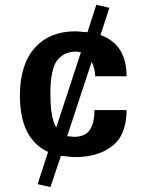

<svg xmlns="http://www.w3.org/2000/svg" viewBox="-20 -645 613 805"><path d="M510.7 -183.6Q510.7 -80.1 451.2 -33.2Q391.6 13.7 294.9 13.7Q283.2 13.7 263.7 11.2Q244.1 8.8 235.4 8.8L191.4 139.6L137.7 127L181.6 -7.8Q63.5 -62.5 63.5 -244.1Q63.5 -375 126 -444.3Q188.5 -513.7 294.9 -513.7Q304.7 -513.7 322.3 -511.7Q339.8 -509.8 346.7 -509.8L383.8 -625L438.5 -612.3L401.4 -498Q510.7 -459 510.7 -325.2H378.9Q378.9 -356.4 364.3 -385.7L261.7 -74.2Q265.6 -74.2 274.9 -72.8Q284.2 -71.3 290 -71.3Q336.9 -71.3 356.4 -100.1Q376 -128.9 376 -183.6ZM319.3 -425.8Q316.4 -425.8 310.1 -427.2Q303.7 -428.7 299.8 -428.7Q270.5 -428.7 250 -417.5Q229.5 -406.2 218.3 -390.1Q207 -374 200.7 -347.7Q194.3 -321.3 192.9 -299.8Q191.4 -278.3 191.4 -248Q191.4 -150.4 215.8 -110.4Z"/></svg>

Font: FreeUniversal
Style: Bold
Weight: 700
Version: Version 1.001 March 22, 2017